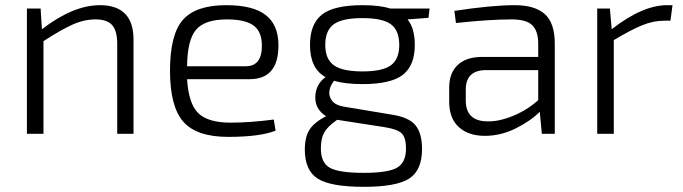

<svg xmlns="http://www.w3.org/2000/svg" viewBox="-20 -517 2638 742"><path d="M137 -484 142 -404Q263 -497 366 -497Q496 -497 496 -364V0H433V-347Q433 -398 413.5 -420Q394 -442 349 -442Q305 -442 260.5 -422Q216 -402 148 -358V0H84V-484Z M945 -211H703Q709 -115 747 -79Q785 -43 871 -43Q946 -43 1038 -55L1045 -12Q984 12 862 12Q740 12 688.5 -46.5Q637 -105 637 -244Q637 -384 687 -440.5Q737 -497 854 -497Q957 -497 1006 -459.5Q1055 -422 1056 -346Q1058 -211 945 -211ZM703 -261H930Q994 -261 992 -345Q991 -396 959 -419Q927 -442 857 -442Q772 -442 738 -402.5Q704 -363 703 -261Z M1636 -448 1555 -442Q1583 -408 1583 -343Q1583 -264 1537 -228Q1491 -192 1381 -192Q1313 -192 1271 -205Q1256 -186 1253 -165.5Q1250 -145 1263.5 -127.5Q1277 -110 1308 -105L1494 -74Q1560 -64 1585.5 -33Q1611 -2 1611 59Q1611 141 1561.5 173Q1512 205 1386 205Q1258 205 1208 173.5Q1158 142 1158 61Q1158 13 1176 -15.5Q1194 -44 1240 -68Q1197 -95 1198.5 -143Q1200 -191 1238 -219Q1178 -252 1178 -343Q1178 -424 1224 -460.5Q1270 -497 1381 -497Q1448 -497 1488 -484H1640ZM1523 -343Q1523 -399 1491 -423Q1459 -447 1381 -447Q1302 -447 1269.5 -423Q1237 -399 1237 -343Q1237 -289 1270 -265Q1303 -241 1381 -241Q1459 -241 1491 -265Q1523 -289 1523 -343ZM1283 -54 1279 -51Q1246 -28 1233 -5Q1220 18 1220 57Q1220 112 1255 131.5Q1290 151 1386 151Q1480 151 1514.5 131Q1549 111 1549 57Q1549 15 1532.5 -1.5Q1516 -18 1464 -26Z M1742 -428 1736 -475Q1881 -497 1969 -497Q2047 -497 2085.5 -462.5Q2124 -428 2124 -348V0H2074L2066 -85Q2030 -49 1972.5 -20.5Q1915 8 1854 8Q1790 8 1753 -26Q1716 -60 1716 -123V-179Q1716 -235 1749 -266Q1782 -297 1843 -297H2060V-348Q2060 -396 2037.5 -419Q2015 -442 1957 -442Q1871 -442 1742 -428ZM1780 -171V-129Q1780 -48 1865 -48Q1909 -47 1963.5 -69.5Q2018 -92 2060 -130V-246H1853Q1780 -243 1780 -171Z M2579 -497 2571 -437H2547Q2505 -437 2462 -419.5Q2419 -402 2352 -362V0H2288V-484H2337L2344 -404Q2463 -497 2558 -497Z"/></svg>

Font: Exo 2.0 Light
Style: Regular
Weight: 300
Designer: Natanael Gama
Version: Version 1.001;PS 001.001;hotconv 1.0.70;makeotf.lib2.5.58329